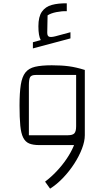

<svg xmlns="http://www.w3.org/2000/svg" viewBox="-20 -869 638 1150"><path d="M216 0Q178 0 155 -9.5Q132 -19 119 -44.5Q106 -70 101.5 -116.5Q97 -163 97 -237Q97 -313 104.5 -361Q112 -409 132 -434.5Q152 -460 190 -469Q228 -478 290 -478Q349 -478 393 -472Q437 -466 488 -450V-59L469 0ZM280 261 250 219Q286 192 319.5 156.5Q353 121 379 82.5Q405 44 420.5 7.5Q436 -29 436 -59H488Q488 -23 471 21.5Q454 66 425 111Q396 156 358.5 195.5Q321 235 280 261ZM153 -59H387Q415 -59 425.5 -70.5Q436 -82 436 -113V-420H194Q169 -420 161 -408Q153 -396 153 -359ZM177 -579V-616L224 -629Q217 -642 213.5 -662Q210 -682 210 -712Q210 -769 231 -799Q252 -829 290.5 -839.5Q329 -850 380 -849V-802Q351 -803 318 -796.5Q285 -790 265 -777L263 -673Q263 -653 274.5 -649Q286 -645 313 -652L402 -676V-639Z"/></svg>

Font: Changa ExtraLight ExtraLight
Style: Regular
Weight: 250
Version: Version 3.002; ttfautohint (v1.8.2)